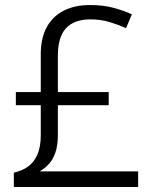

<svg xmlns="http://www.w3.org/2000/svg" viewBox="-20 -743 611 763"><path d="M337 -723Q390 -723 431 -712Q472 -701 504 -686L481 -631Q450 -645 415 -655.5Q380 -666 339 -666Q275 -666 242.5 -631Q210 -596 210 -521V-377H412V-325H210V-207Q210 -165 200 -136.5Q190 -108 173.5 -90.5Q157 -73 138 -62H529V0H35V-57Q68 -64 92 -81.5Q116 -99 129 -129.5Q142 -160 142 -206V-325H43V-377H142V-528Q142 -591 165.5 -634.5Q189 -678 233 -700.5Q277 -723 337 -723Z"/></svg>

Font: Noto Sans Oriya Light
Style: Regular
Weight: 300
Version: Version 2.003